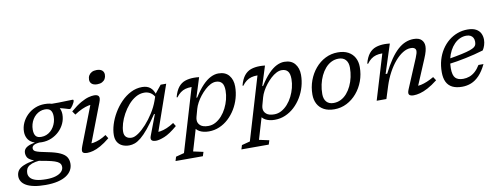

<svg xmlns="http://www.w3.org/2000/svg" viewBox="-132 -1144 4669 1791"><g transform="rotate(-10 2202.0 -249.0)"><path d="M525 -421Q520 -421 512.2 -423.2Q504.5 -425.5 492 -429.5Q479.5 -433.5 460.8 -438.5Q442 -443.5 415.8 -449.2Q389.5 -455 353 -460L346 -498.5Q389.5 -497.5 433.5 -498.5Q477.5 -499.5 512.2 -500.8Q547 -502 562.5 -502Q568 -502 570.2 -500Q572.5 -498 572.5 -493.5Q572.5 -486.5 567 -474.5Q561.5 -462.5 553.2 -450.2Q545 -438 537.2 -429.5Q529.5 -421 525 -421ZM219.5 -211.5Q243.5 -211.5 265.5 -220.2Q287.5 -229 305.2 -244.5Q323 -260 336 -281.2Q349 -302.5 356.2 -327.2Q363.5 -352 363.5 -379Q363.5 -418.5 347.2 -438.2Q331 -458 293 -458Q269 -458 247.2 -449.2Q225.5 -440.5 207.5 -425Q189.5 -409.5 176.5 -388.5Q163.5 -367.5 156.5 -342.5Q149.5 -317.5 149.5 -290.5Q149.5 -250.5 165.5 -230.5Q181.5 -210.5 219.5 -211.5ZM298.5 -507.5Q353.5 -507.5 386 -490.5Q418.5 -473.5 432.8 -445.2Q447 -417 447 -383.5Q447 -339.5 429 -299.5Q411 -259.5 379 -228.5Q347 -197.5 304.8 -179.5Q262.5 -161.5 214.5 -161.5Q160 -161.5 127.2 -178.5Q94.5 -195.5 80 -223.8Q65.5 -252 65.5 -285.5Q65.5 -329.5 83.8 -369.5Q102 -409.5 134 -440.8Q166 -472 208 -489.8Q250 -507.5 298.5 -507.5ZM179.5 237.5Q116.5 237.5 71.2 228.2Q26 219 -2.8 202.5Q-31.5 186 -45.2 163.5Q-59 141 -59 115.5Q-59 83.5 -43 60.2Q-27 37 10.5 20.8Q48 4.5 112 -7L125.5 -43L209.5 2Q157 2 121.8 9.2Q86.5 16.5 66 29Q45.5 41.5 37 59.2Q28.5 77 28.5 99Q28.5 124.5 45 144.2Q61.5 164 98 174.8Q134.5 185.5 195 185.5Q249 185.5 285.8 173.8Q322.5 162 341 142Q359.5 122 359.5 98Q359.5 80.5 351.5 68.2Q343.5 56 324 46Q304.5 36 270.5 27.5Q236.5 19 184 10Q119 -1.5 88.5 -17Q58 -32.5 49 -50.8Q40 -69 40 -87.5Q40 -117.5 59.5 -134.8Q79 -152 114.2 -161.8Q149.5 -171.5 195.5 -178L207.5 -164Q157 -161 137.8 -149.8Q118.5 -138.5 118.5 -120Q118.5 -110.5 122.8 -103Q127 -95.5 140.2 -89Q153.5 -82.5 179.5 -76Q205.5 -69.5 249 -61Q324 -46.5 366 -27Q408 -7.5 424.5 18.8Q441 45 441 80Q441 114.5 424.8 143.2Q408.5 172 375.8 193.2Q343 214.5 294 226Q245 237.5 179.5 237.5Z M578.5 -62.5 730 -454.5 748 -427Q726.5 -428.5 699 -422.5Q671.5 -416.5 638 -401.8Q604.5 -387 565.5 -361L542 -395Q599 -443.5 641.8 -467.5Q684.5 -491.5 715.5 -499.5Q746.5 -507.5 768 -507.5Q800.5 -507.5 811.2 -491.2Q822 -475 806.5 -435L655.5 -41.5L638 -70.5Q660.5 -68.5 687.8 -73.2Q715 -78 745.8 -90.5Q776.5 -103 809 -124.5L830 -90.5Q781 -50.5 741.2 -28.5Q701.5 -6.5 670.2 1.8Q639 10 615 10Q580 10 570.8 -4.2Q561.5 -18.5 578.5 -62.5ZM747.5 -659Q747.5 -681.5 757.5 -698.8Q767.5 -716 786.2 -726Q805 -736 832 -736Q867 -736 884.2 -720.8Q901.5 -705.5 901.5 -681Q901.5 -658.5 891.8 -641.2Q882 -624 863 -614Q844 -604 817 -604Q782.5 -604 765 -619.2Q747.5 -634.5 747.5 -659Z M1223 -42 1297 -237.5H1288.5Q1237 -160 1196.8 -111.2Q1156.5 -62.5 1124.2 -36.2Q1092 -10 1064.8 -0.2Q1037.5 9.5 1012 9.5Q974.5 9.5 946 -4Q917.5 -17.5 901.5 -44Q885.5 -70.5 885.5 -109.5Q885.5 -156 902.2 -210Q919 -264 949.8 -316.2Q980.5 -368.5 1022.5 -411.5Q1064.5 -454.5 1115.2 -480.2Q1166 -506 1222.5 -506Q1270.5 -506 1299.8 -481.5Q1329 -457 1341 -411.5L1336.5 -381Q1318 -419 1291.5 -435Q1265 -451 1233 -451Q1190.5 -451 1152 -428.8Q1113.5 -406.5 1081.5 -369.8Q1049.5 -333 1025.8 -289.5Q1002 -246 989.2 -202.8Q976.5 -159.5 976.5 -125Q976.5 -91 995.5 -74.2Q1014.5 -57.5 1046.5 -57.5Q1074 -57.5 1111.2 -83.2Q1148.5 -109 1187.5 -152.2Q1226.5 -195.5 1260.2 -248.8Q1294 -302 1314 -357L1337 -422.5L1397.5 -497.5H1450L1289.5 -37.5L1269.5 -68Q1292 -65.5 1320.2 -70Q1348.5 -74.5 1381.5 -88.2Q1414.5 -102 1450 -125.5L1470 -93Q1396 -30 1345.5 -10Q1295 10 1265.5 10Q1234.5 10 1223.8 -2.8Q1213 -15.5 1223 -42Z M1674.5 -143.5Q1672 -134.5 1671.2 -127.2Q1670.5 -120 1670.5 -114Q1670.5 -83.5 1694.8 -62.2Q1719 -41 1770 -41Q1806 -41 1838.2 -58.5Q1870.5 -76 1897.5 -106.2Q1924.5 -136.5 1943.8 -174.8Q1963 -213 1973.8 -255Q1984.5 -297 1984.5 -338Q1984.5 -390.5 1964.8 -412.8Q1945 -435 1908.5 -435Q1883.5 -435 1857 -421.2Q1830.5 -407.5 1805 -384Q1779.5 -360.5 1757 -332Q1734.5 -303.5 1718.2 -273.2Q1702 -243 1694.5 -216ZM1632.5 -69H1658L1587.5 168.5L1682 189L1669.5 228H1410.5L1422.5 189L1501 168.5L1678 -426Q1677.5 -426 1676.2 -426Q1675 -426 1674 -426Q1643.5 -426 1618.5 -419Q1593.5 -412 1572 -396Q1550.5 -380 1531 -353.5L1524 -356.5Q1540 -416 1566.5 -449Q1593 -482 1630.2 -494.8Q1667.5 -507.5 1714 -507.5Q1726 -507.5 1738 -506.8Q1750 -506 1763 -504.5L1704.5 -319L1713.5 -321.5Q1755 -388 1794.5 -429Q1834 -470 1871.8 -488.8Q1909.5 -507.5 1945 -507.5Q2011 -507.5 2045 -466.2Q2079 -425 2079 -361Q2079 -304.5 2063.5 -250.2Q2048 -196 2019.5 -149Q1991 -102 1952.2 -66.2Q1913.5 -30.5 1866.2 -10.2Q1819 10 1766.5 10Q1714 10 1677.2 -10.2Q1640.5 -30.5 1632.5 -69Z M2298.5 -143.5Q2296 -134.5 2295.2 -127.2Q2294.5 -120 2294.5 -114Q2294.5 -83.5 2318.8 -62.2Q2343 -41 2394 -41Q2430 -41 2462.2 -58.5Q2494.5 -76 2521.5 -106.2Q2548.5 -136.5 2567.8 -174.8Q2587 -213 2597.8 -255Q2608.5 -297 2608.5 -338Q2608.5 -390.5 2588.8 -412.8Q2569 -435 2532.5 -435Q2507.5 -435 2481 -421.2Q2454.5 -407.5 2429 -384Q2403.5 -360.5 2381 -332Q2358.5 -303.5 2342.2 -273.2Q2326 -243 2318.5 -216ZM2256.5 -69H2282L2211.5 168.5L2306 189L2293.5 228H2034.5L2046.5 189L2125 168.5L2302 -426Q2301.5 -426 2300.2 -426Q2299 -426 2298 -426Q2267.5 -426 2242.5 -419Q2217.5 -412 2196 -396Q2174.5 -380 2155 -353.5L2148 -356.5Q2164 -416 2190.5 -449Q2217 -482 2254.2 -494.8Q2291.5 -507.5 2338 -507.5Q2350 -507.5 2362 -506.8Q2374 -506 2387 -504.5L2328.5 -319L2337.5 -321.5Q2379 -388 2418.5 -429Q2458 -470 2495.8 -488.8Q2533.5 -507.5 2569 -507.5Q2635 -507.5 2669 -466.2Q2703 -425 2703 -361Q2703 -304.5 2687.5 -250.2Q2672 -196 2643.5 -149Q2615 -102 2576.2 -66.2Q2537.5 -30.5 2490.2 -10.2Q2443 10 2390.5 10Q2338 10 2301.2 -10.2Q2264.5 -30.5 2256.5 -69Z M3076 -507.5Q3134 -507.5 3174 -486Q3214 -464.5 3234.8 -426.2Q3255.5 -388 3255.5 -337.5Q3255.5 -267.5 3232.5 -205Q3209.5 -142.5 3168.2 -94Q3127 -45.5 3072.5 -17.8Q3018 10 2955 10Q2896.5 10 2856.5 -11.5Q2816.5 -33 2796 -71.5Q2775.5 -110 2775.5 -160Q2775.5 -230 2798.5 -292.8Q2821.5 -355.5 2862.5 -404Q2903.5 -452.5 2958 -480Q3012.5 -507.5 3076 -507.5ZM2957.5 -49Q2994.5 -49 3026.5 -65Q3058.5 -81 3083.8 -110Q3109 -139 3127 -177Q3145 -215 3154.5 -258.8Q3164 -302.5 3164 -348.5Q3164 -396 3140.2 -422.2Q3116.5 -448.5 3073 -448.5Q3036 -448.5 3004.2 -432.5Q2972.5 -416.5 2947.2 -387.5Q2922 -358.5 2904 -320.5Q2886 -282.5 2876.5 -239Q2867 -195.5 2867 -149.5Q2867 -101.5 2890.8 -75.2Q2914.5 -49 2957.5 -49Z M3337 -353.5 3329.5 -356.5Q3345.5 -416 3372.2 -449Q3399 -482 3436.5 -494.8Q3474 -507.5 3520.5 -507.5Q3528.5 -507.5 3536.5 -507Q3544.5 -506.5 3552.8 -506Q3561 -505.5 3569.5 -504.5L3481.5 -231.5H3496.5Q3534.5 -307 3571 -359.8Q3607.5 -412.5 3643.8 -445Q3680 -477.5 3717.5 -492.5Q3755 -507.5 3794 -507.5Q3845.5 -507.5 3869 -483.2Q3892.5 -459 3892.5 -422.5Q3892.5 -403 3886 -376.8Q3879.5 -350.5 3861.5 -308L3749 -41.5L3740.5 -70Q3763.5 -69 3790 -74.8Q3816.5 -80.5 3847.2 -93.2Q3878 -106 3913 -126L3935 -92Q3884 -52 3842 -29.8Q3800 -7.5 3766.2 1.2Q3732.5 10 3706 10Q3674 10 3663.2 -3.8Q3652.5 -17.5 3667.5 -53L3784 -330Q3794 -354.5 3798 -369Q3802 -383.5 3802 -394Q3802 -409.5 3790.2 -419Q3778.5 -428.5 3752.5 -428.5Q3716 -428.5 3677.8 -404.8Q3639.5 -381 3603.5 -339Q3567.5 -297 3537.2 -241Q3507 -185 3486 -120L3448 0H3356L3484.5 -426Q3484 -426 3482.2 -426Q3480.5 -426 3479.5 -426Q3449.5 -426 3424.2 -419Q3399 -412 3377.5 -396Q3356 -380 3337 -353.5Z M4284 -452.5Q4252.5 -452.5 4223.2 -439.2Q4194 -426 4169.8 -401.2Q4145.5 -376.5 4127.5 -342.5Q4109.5 -308.5 4099.5 -266.8Q4089.5 -225 4089.5 -178Q4089.5 -111.5 4113.5 -86.2Q4137.5 -61 4187 -61Q4218 -61 4246.5 -71.2Q4275 -81.5 4300.8 -104.2Q4326.5 -127 4349 -164H4396.5Q4365 -98.5 4328.5 -60.5Q4292 -22.5 4251 -6.2Q4210 10 4165 10Q4110 10 4073.2 -8.2Q4036.5 -26.5 4018.2 -63.5Q4000 -100.5 4000 -156Q4000 -217.5 4015.2 -271Q4030.5 -324.5 4058.8 -368Q4087 -411.5 4125.2 -442.8Q4163.5 -474 4209 -490.8Q4254.5 -507.5 4305 -507.5Q4354 -507.5 4384 -491.2Q4414 -475 4427.5 -447.8Q4441 -420.5 4441 -387.5Q4441 -362 4432.8 -335.8Q4424.5 -309.5 4411.5 -290.5Q4370 -278 4327.5 -267.2Q4285 -256.5 4242.5 -247.8Q4200 -239 4159.2 -232Q4118.5 -225 4081 -220.5L4084 -267.5Q4162 -280.5 4212.5 -291.5Q4263 -302.5 4292.2 -312.8Q4321.5 -323 4335 -333.5Q4348.5 -344 4352.2 -356.2Q4356 -368.5 4356 -384Q4356 -405 4347.8 -420.2Q4339.5 -435.5 4323.8 -444Q4308 -452.5 4284 -452.5Z"/></g></svg>

Font: Newsreader 8pt
Style: Italic
Weight: 400
Italic angle: -17°
Version: Version 1.003